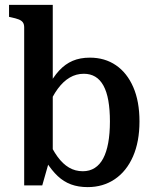

<svg xmlns="http://www.w3.org/2000/svg" viewBox="-20 -756 627 786"><path d="M339 10Q301 10 271 -1Q241 -12 216.5 -35Q192 -58 169 -94L175 -188Q194 -144 215.5 -114.5Q237 -85 262.5 -70Q288 -55 319 -55Q347 -55 368 -68.5Q389 -82 402.5 -107.5Q416 -133 423 -171Q430 -209 430 -259Q430 -307 423.5 -344Q417 -381 403.5 -405.5Q390 -430 370 -442Q350 -454 323 -454Q292 -454 265.5 -438.5Q239 -423 216.5 -392.5Q194 -362 174 -314V-396Q197 -440 222 -467Q247 -494 277.5 -507Q308 -520 348 -520Q409 -520 454.5 -489Q500 -458 525.5 -399.5Q551 -341 551 -259Q551 -176 524.5 -115.5Q498 -55 450 -22.5Q402 10 339 10ZM79 -644Q79 -657 73.5 -664.5Q68 -672 56.5 -676.5Q45 -681 26 -685L17 -687V-736H196V-117L184 -106L153 3H79Z"/></svg>

Font: Roboto Serif 28pt Condensed Medium
Style: Regular
Weight: 500
Width: 3
Designer: Greg Gazdowicz
Foundry: Commercial Type
Version: Version 1.008